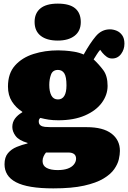

<svg xmlns="http://www.w3.org/2000/svg" viewBox="-20 -810 707 1060"><path d="M274 230Q203 230 152 221.5Q101 213 68.5 196Q36 179 20.5 154Q5 129 5 97Q5 58 24 35.5Q43 13 72.5 1Q102 -11 132 -18V-21Q84 -35 66 -59.5Q48 -84 48 -109Q48 -135 62.5 -155Q77 -175 103 -190V-193Q68 -215 46 -249.5Q24 -284 24 -332Q24 -405 63 -448.5Q102 -492 165 -512Q228 -532 301 -532Q315 -532 338.5 -530.5Q362 -529 389.5 -524.5Q417 -520 442 -509Q477 -572 509 -610Q541 -648 587 -648Q605 -648 623.5 -640.5Q642 -633 654.5 -615.5Q667 -598 667 -569Q667 -537 648.5 -512Q630 -487 599 -487Q582 -487 569 -496.5Q556 -506 545 -519L533 -535Q524 -525 514.5 -510Q505 -495 497 -482Q526 -455 550 -423Q574 -391 574 -336Q574 -286 542 -242.5Q510 -199 449 -172.5Q388 -146 302 -146Q271 -146 248.5 -149.5Q226 -153 203 -159Q200 -157 197 -152.5Q194 -148 194 -140Q194 -125 203.5 -118Q213 -111 228 -109.5Q243 -108 260 -108H459Q549 -108 595.5 -72.5Q642 -37 642 23Q642 43 636 69.5Q630 96 610.5 124Q591 152 551 176Q511 200 444 215Q377 230 274 230ZM298 129Q331 129 353.5 121Q376 113 388 98Q400 83 400 66Q400 49 389 40.5Q378 32 357 32H234Q227 40 221 52.5Q215 65 215 79Q215 105 237.5 117Q260 129 298 129ZM300 -261Q323 -261 335 -280.5Q347 -300 347 -339Q347 -386 335 -405Q323 -424 300 -424Q271 -424 261.5 -398Q252 -372 252 -341Q252 -305 263.5 -283Q275 -261 300 -261ZM299 -586Q238 -586 204.5 -612.5Q171 -639 171 -689Q171 -737 203 -763.5Q235 -790 299 -790Q364 -790 395 -764Q426 -738 426 -688Q426 -639 392 -612.5Q358 -586 299 -586Z"/></svg>

Font: Literata Black
Style: Regular
Weight: 900
Designer: Latin by Veronika Burian and Jose Scaglione. Greek by Irene Vlachou. Cyrillic by Vera Evstafieva.
Foundry: TypeTogether
Version: Version 3.103;gftools[0.9.29]